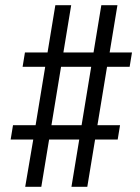

<svg xmlns="http://www.w3.org/2000/svg" viewBox="-20 -737 540 739"><path d="M77 -18 108 -200H21L30 -255H117L154 -480H67L76 -535H163L193 -717H254L224 -535H340L370 -717H432L402 -535H488L479 -480H392L355 -255H442L433 -200H346L316 -18H255L285 -200H169L139 -18ZM178 -255H294L331 -480H215Z"/></svg>

Font: Iosevka Slab Light Oblique
Style: Regular
Weight: 300
Italic angle: -9°
Monospace: yes
Designer: Belleve Invis
Foundry: Belleve Invis
Version: Version 11.1.1; ttfautohint (v1.8.3)